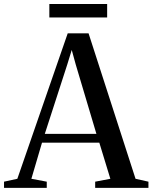

<svg xmlns="http://www.w3.org/2000/svg" viewBox="-40 -910 740 930"><path d="M44 -44 288 -748.5H389L616.5 -44L679 -30V0H421V-30L494.5 -44L441 -219H163.5L112 -44L186.5 -30V0H-20.5V-30ZM427 -261.5 327 -597 307.5 -668 285.5 -596.5 177 -261.5ZM479 -890.5V-825.5H199V-890.5Z"/></svg>

Font: Merriweather 96pt
Style: Regular
Weight: 400
Version: Version 2.100